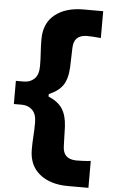

<svg xmlns="http://www.w3.org/2000/svg" viewBox="-65 -925 659 1109"><g transform="rotate(5 264.0 -370.0)"><path d="M372.6 142.1Q269.5 142.1 207.8 92Q146 42 146 -50.8Q146 -89.8 148.7 -128.2Q151.4 -166.5 151.4 -205.6Q151.4 -255.4 127.4 -279.1Q103.5 -302.7 65.9 -302.7H20V-437H65.9Q103.5 -437 127.4 -460.7Q151.4 -484.4 151.4 -534.2Q151.4 -573.2 148.7 -611.8Q146 -650.4 146 -689.5Q146 -782.2 207.8 -832Q269.5 -881.8 372.6 -881.8H487.3V-726.1Q460.9 -729 439.2 -730Q417.5 -731 402.8 -731Q365.2 -729 347.4 -710.2Q329.6 -691.4 328.6 -653.8L325.2 -542Q321.8 -474.6 296.4 -437.5Q271 -400.4 215.8 -377.4V-363.3Q271 -340.3 296.4 -302Q321.8 -263.7 325.2 -197.8L328.6 -85.9Q329.6 -48.8 347.4 -30.3Q365.2 -11.7 402.8 -9.3Q417.5 -9.3 439.9 -10Q462.4 -10.7 491.2 -13.7V142.1Z"/></g></svg>

Font: Pinar-DS2-FD ExtraBold
Style: Regular
Weight: 800
Designer: Amin Abedi
Version: Version 3.000